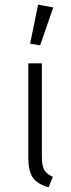

<svg xmlns="http://www.w3.org/2000/svg" viewBox="-20 -794 303 822"><path d="M159.2 -522.9V-124Q159.2 -85 169.7 -66.4Q180.2 -47.9 206.1 -37.1L188 7.8Q140.1 -5.4 120.6 -33.7Q101.1 -62 101.1 -119.1V-522.9ZM208 -762.2 151.9 -600.1 108.9 -606.9 143.1 -773.9Z"/></svg>

Font: FiraSans-Light
Style: Regular
Weight: 300
Designer: Carrois Corporate & Edenspiekermann AG
Foundry: Carrois Corporate GbR & Edenspiekermann AG
Version: Version 3.106;PS 003.106;hotconv 1.0.70;makeotf.lib2.5.58329